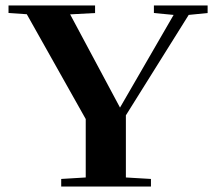

<svg xmlns="http://www.w3.org/2000/svg" viewBox="-20 -683 791 703"><path d="M204.1 0V-27.8L293.9 -33.2V-247.1L78.1 -630.9L11.2 -635.3V-663.1H328.1V-635.3L236.8 -630.4L419.4 -289.1L615.7 -628.4L543.5 -635.3V-663.1H740.2V-635.3L670.9 -628.4L440.9 -260.7V-33.2L532.7 -27.8V0Z"/></svg>

Font: Elstob 18pt
Style: Bold
Weight: 700
Designer: Peter S. Baker
Version: Version 1.015